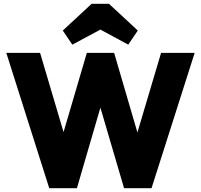

<svg xmlns="http://www.w3.org/2000/svg" viewBox="-20 -986 1052 1006"><path d="M238 0H383L506 -422L630 0H774L1000 -709H824L700 -292L578 -709H435L313 -294L190 -709H13ZM309 -826 359 -752 506 -831 652 -752 702 -826 551 -966H460Z"/></svg>

Font: MV Cash ExtraBold
Style: Regular
Weight: 800
Designer: Rodrigo Fuenzalida
Foundry: fragTYPE
Version: Version 1.100;Glyphs 3.1.2 (3151)